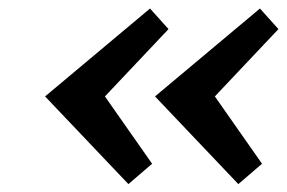

<svg xmlns="http://www.w3.org/2000/svg" viewBox="-20 -490 690 462"><path d="M289 -47 88.5 -258 341 -469.5 385.5 -420 232.5 -258 346 -96ZM553.5 -47 353 -258 605.5 -469.5 650 -420 497 -258 610.5 -96Z"/></svg>

Font: Expletus Sans SemiBold
Style: Italic
Weight: 600
Italic angle: -7°
Version: Version 7.500